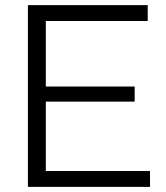

<svg xmlns="http://www.w3.org/2000/svg" viewBox="-20 -730 649 750"><path d="M566 -62V0H89V-710H557V-648H159V-392H506V-333H159V-62Z"/></svg>

Font: Raleway-v4020
Style: Regular
Weight: 400
Designer: Matt McInerney, Pablo Impallari, Rodrigo Fuenzalida
Foundry: Matt McInerney, Pablo Impallari, Rodrigo Fuenzalida
Version: Version 4.020;PS 004.020;hotconv 1.0.88;makeotf.lib2.5.64775